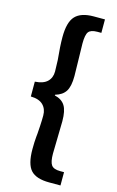

<svg xmlns="http://www.w3.org/2000/svg" viewBox="-144 -860 666 1089"><g transform="rotate(15 189.0 -315.5)"><path d="M123 14Q123 -28 126 -59Q126 -65 128 -79Q129 -91 131 -124Q133 -157 133 -186Q133 -224 109.5 -247.5Q86 -271 37 -272V-359Q86 -362 109.5 -384.5Q133 -407 133 -444Q133 -471 131 -511Q123 -591 123 -644Q123 -732 156.5 -767.5Q190 -803 264 -803H330V-724H307Q268 -724 255 -706.5Q242 -689 242 -638Q242 -605 244 -547Q246 -487 246 -448Q246 -387 227.5 -358Q209 -329 167 -317V-313Q209 -303 227.5 -273.5Q246 -244 246 -182Q246 -145 244 -85Q242 -25 242 8Q242 57 255.5 75.5Q269 94 307 94H330V172H264Q187 172 155 137Q123 102 123 14Z"/></g></svg>

Font: Merged Yaku Han JP
Style: Bold
Weight: 700
Designer: Ryoko NISHIZUKA 西塚涼子 (kana, bopomofo & ideographs); Paul D. Hunt (Latin, Greek & Cyrillic); Sandoll Communications 산돌커뮤니
Foundry: Adobe
Version: Version 2.004